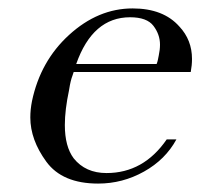

<svg xmlns="http://www.w3.org/2000/svg" viewBox="-20 -436 476 456"><path d="M155 -265 152 -256Q150 -251 148 -243Q146 -235 144 -222Q134 -175 134 -139Q134 -88 155 -60Q183 -25 233 -25Q321 -25 376 -105H399Q373 -57 322 -28.5Q271 0 213 0Q128 0 90 -52Q52 -104 52 -157Q52 -176 56 -196Q76 -291 144 -353Q213 -416 295 -416Q368 -416 406 -373Q436 -341 436 -296Q436 -281 433 -265ZM352 -284Q354 -289 355 -294Q356 -299 357 -304Q360 -318 360 -330Q360 -354 344.5 -374.5Q329 -395 289 -395Q200 -395 161 -284Z"/></svg>

Font: New Athena Unicode
Style: Italic
Weight: 400
Designer: J. Rusten 1997; rev. by R. Hancock 2001, 2002, rev. by D. Mastronarde 2002-2019
Foundry: Society for Classical Studies (formerly American Philological Association)
Version: Version 5.008